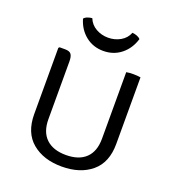

<svg xmlns="http://www.w3.org/2000/svg" viewBox="-136 -844 872 961"><g transform="rotate(20 300.0 -363.0)"><path d="M519 -188Q519 -89 458.8 -38.5Q398.5 12 300.5 12Q203 12 142.5 -38.5Q82 -89 82 -188V-540.5L87 -545.5H116.5Q141 -545.5 149.2 -533.5Q157.5 -521.5 157.5 -496.5V-188Q157.5 -120.5 194.8 -85Q232 -49.5 300.5 -49.5Q369.5 -49.5 406.2 -85Q443 -120.5 443 -188V-542.5Q450.5 -544 460.2 -544.8Q470 -545.5 479.5 -545.5Q489.5 -545.5 500 -544.8Q510.5 -544 519 -542.5ZM448.5 -720.5Q432.5 -667 392.5 -635Q352.5 -603 298 -603Q243.5 -603 203.5 -635Q163.5 -667 148 -720.5Q155 -729 167 -733.2Q179 -737.5 191 -738.5Q203.5 -707 233.2 -690.2Q263 -673.5 298 -673.5Q333 -673.5 362.8 -690.2Q392.5 -707 405 -738.5Q417 -737.5 429 -733.2Q441 -729 448.5 -720.5Z"/></g></svg>

Font: Signika SC
Style: Regular
Weight: 300
Designer: Anna Giedryś
Foundry: Anna Giedryś
Version: Version 2.000